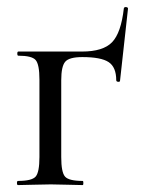

<svg xmlns="http://www.w3.org/2000/svg" viewBox="-20 -535 408 555"><path d="M32 0Q29 0 29 -6Q29 -12 32 -12Q72 -12 83 -24.5Q94 -37 94 -81V-305Q94 -349 83 -361.5Q72 -374 33 -374Q30 -374 30 -380Q30 -386 33 -386H217Q278 -386 304 -413Q330 -440 338 -511Q339 -515 344.5 -514.5Q350 -514 350 -510L327 -302Q327 -297 319 -299Q316 -300 316 -303Q316 -341 294 -355.5Q272 -370 218 -370Q180 -370 168.5 -356.5Q157 -343 157 -303V-81Q157 -37 168 -24.5Q179 -12 219 -12Q221 -12 221 -6Q221 0 219 0Q207 0 175.5 -1Q144 -2 127 -2Q108 -2 76 -1Q44 0 32 0Z"/></svg>

Font: Cormorant Garamond Book
Style: Regular
Weight: 500
Designer: Christian Thalmann (Catharsis Fonts)
Version: Version 1.000;PS 002.000;hotconv 1.0.88;makeotf.lib2.5.64775